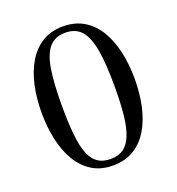

<svg xmlns="http://www.w3.org/2000/svg" viewBox="-125 -772 814 885"><g transform="rotate(-20 281.5 -330.0)"><path d="M281 11Q222 11 179 -15.5Q136 -42 108 -89Q80 -136 66.5 -198Q53 -260 53 -330Q53 -401 66.5 -462.5Q80 -524 108 -571Q136 -618 179 -644.5Q222 -671 281 -671Q340 -671 383.5 -644.5Q427 -618 455 -571Q483 -524 496.5 -462.5Q510 -401 510 -330Q510 -260 496.5 -198Q483 -136 455 -89Q427 -42 383.5 -15.5Q340 11 281 11ZM281 -21Q319 -21 344 -39Q369 -57 384 -95Q399 -133 405 -191Q411 -249 411 -330Q411 -438 399.5 -506.5Q388 -575 360 -607.5Q332 -640 281 -640Q231 -640 202.5 -607.5Q174 -575 163 -506.5Q152 -438 152 -330Q152 -246 158 -187Q164 -128 178.5 -91.5Q193 -55 218 -38Q243 -21 281 -21Z"/></g></svg>

Font: Frank Ruhl Libre
Style: Regular
Weight: 400
Designer: Yanek Iontef
Foundry: Fontef
Version: Version 6.004